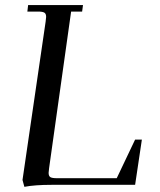

<svg xmlns="http://www.w3.org/2000/svg" viewBox="-20 -722 626 750"><path d="M67.9 -19 158.2 -637.2Q160.2 -650.9 160.2 -655.8Q160.2 -668.5 153.3 -672.6Q146.5 -676.8 127.9 -676.8H86.9L89.8 -702.1H304.2L300.8 -676.8H257.8L171.9 -65.9Q169.9 -52.2 169.9 -46.9Q169.9 -34.2 176.8 -30Q183.6 -25.9 202.1 -25.9H436L507.8 -176.8H534.2L507.8 0H181.2Q116.2 0 75.2 7.8Z"/></svg>

Font: Dihjauti
Style: Bold Italic
Weight: 700
Italic angle: -9°
Designer: T. Christopher White
Version: Version 3.0.0